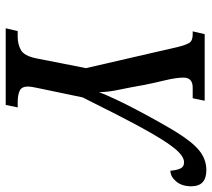

<svg xmlns="http://www.w3.org/2000/svg" viewBox="-56 -704 760 689"><g transform="rotate(90 324.5 -360.0)"><path d="M82 0 92 -43H113Q139 -43 160 -54.5Q181 -66 190 -110L225 -288L149 -618Q142 -646 134.5 -658.5Q127 -671 104 -671H93L103 -714H342L333 -671H295Q259 -671 259 -638Q259 -612 269 -570.5Q279 -529 286 -493L294 -449Q300 -421 305.5 -391.5Q311 -362 311 -335Q320 -358 336 -392.5Q352 -427 371 -463Q421 -558 456 -614.5Q491 -671 522 -695.5Q553 -720 591 -720Q649 -720 649 -666Q649 -632 631.5 -611.5Q614 -591 593 -591Q592 -610 586 -625Q580 -640 563 -640Q540 -640 511 -603.5Q482 -567 438.5 -487Q395 -407 330 -276L296 -113Q291 -90 291 -80Q291 -57 306.5 -50Q322 -43 347 -43H366L357 0Z"/></g></svg>

Font: Noto Serif ExtraCondensed Medium
Style: Italic
Weight: 500
Width: 2
Italic angle: -12°
Designer: Monotype Design Team
Foundry: Monotype Imaging Inc.
Version: Version 2.013; ttfautohint (v1.8.4.7-5d5b)